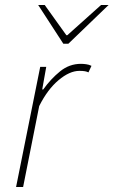

<svg xmlns="http://www.w3.org/2000/svg" viewBox="-20 -744 452 764"><path d="M44 0 140 -478H164L148 -388H152Q182 -430 219 -460Q256 -490 302 -490Q311 -490 322.5 -488.5Q334 -487 344 -482L332 -456Q326 -459 318 -460.5Q310 -462 296 -462Q257 -462 213 -425Q169 -388 136 -322L72 0ZM232 -570 132 -724H158L244 -604H248L382 -724H412L252 -570Z"/></svg>

Font: Source Sans 3 ExtraLight ExtraLight
Style: Italic
Weight: 250
Italic angle: -11°
Version: Version 3.052;hotconv 1.1.0;makeotfexe 2.6.0